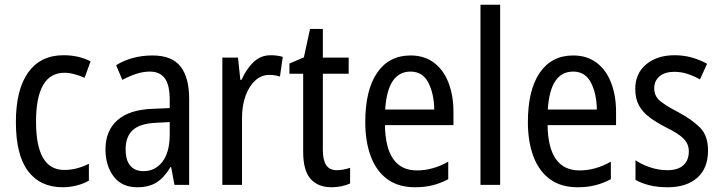

<svg xmlns="http://www.w3.org/2000/svg" viewBox="-20 -780 3043 810"><path d="M245 10Q150 10 98.5 -58Q47 -126 47 -265Q47 -402 99 -474.5Q151 -547 248 -547Q282 -547 311 -540Q340 -533 362 -521L337 -452Q316 -461 294 -467Q272 -473 252 -473Q132 -473 132 -266Q132 -63 251 -63Q279 -63 305 -70Q331 -77 355 -89V-18Q333 -5 303.5 2.5Q274 10 245 10Z M623 -546Q705 -546 741.5 -499.5Q778 -453 778 -363V0H716L702 -75H699Q674 -32 641.5 -11Q609 10 559 10Q494 10 459.5 -35.5Q425 -81 425 -150Q425 -229 476 -273.5Q527 -318 626 -321L696 -324V-359Q696 -422 675 -450Q654 -478 612 -478Q584 -478 555 -468.5Q526 -459 496 -443L470 -505Q502 -525 541 -535.5Q580 -546 623 -546ZM639 -262Q570 -259 540 -231Q510 -203 510 -151Q510 -103 530 -80.5Q550 -58 585 -58Q635 -58 665.5 -98Q696 -138 696 -213V-265Z M1122 -547Q1134 -547 1147 -545.5Q1160 -544 1173 -540L1161 -457Q1141 -464 1116 -464Q1083 -464 1057 -440.5Q1031 -417 1016 -376Q1001 -335 1001 -282V0H918V-537H984L994 -443H999Q1019 -489 1049.5 -518Q1080 -547 1122 -547Z M1401 -62Q1415 -62 1430 -65Q1445 -68 1457 -72V-6Q1442 1 1421.5 5.5Q1401 10 1378 10Q1322 10 1290.5 -25Q1259 -60 1259 -140V-469H1201V-512L1262 -538L1288 -658H1342V-537H1451V-469H1342V-148Q1342 -105 1356 -83.5Q1370 -62 1401 -62Z M1712 -546Q1771 -546 1811.5 -515Q1852 -484 1872.5 -430Q1893 -376 1893 -308V-252H1604Q1607 -61 1739 -61Q1806 -61 1871 -98V-24Q1839 -7 1805.5 1.5Q1772 10 1731 10Q1660 10 1613.5 -24.5Q1567 -59 1544 -121Q1521 -183 1521 -265Q1521 -400 1571 -473Q1621 -546 1712 -546ZM1712 -478Q1615 -478 1605 -318H1812Q1811 -385 1787 -431.5Q1763 -478 1712 -478Z M2090 0H2007V-760H2090Z M2398 -546Q2457 -546 2497.5 -515Q2538 -484 2558.5 -430Q2579 -376 2579 -308V-252H2290Q2293 -61 2425 -61Q2492 -61 2557 -98V-24Q2525 -7 2491.5 1.5Q2458 10 2417 10Q2346 10 2299.5 -24.5Q2253 -59 2230 -121Q2207 -183 2207 -265Q2207 -400 2257 -473Q2307 -546 2398 -546ZM2398 -478Q2301 -478 2291 -318H2498Q2497 -385 2473 -431.5Q2449 -478 2398 -478Z M2967 -145Q2967 -70 2921.5 -30Q2876 10 2797 10Q2753 10 2719.5 1.5Q2686 -7 2661 -21V-104Q2685 -87 2721.5 -74.5Q2758 -62 2795 -62Q2840 -62 2863 -83Q2886 -104 2886 -141Q2886 -172 2865 -194Q2844 -216 2789 -243Q2750 -263 2721 -284.5Q2692 -306 2676 -334.5Q2660 -363 2660 -405Q2660 -470 2706 -508.5Q2752 -547 2826 -547Q2864 -547 2898 -537.5Q2932 -528 2963 -511L2933 -445Q2908 -459 2881 -468Q2854 -477 2825 -477Q2785 -477 2762.5 -458Q2740 -439 2740 -408Q2740 -376 2762.5 -356Q2785 -336 2841 -307Q2899 -276 2933 -242Q2967 -208 2967 -145Z"/></svg>

Font: Noto Sans Tamil Condensed
Style: Regular
Weight: 400
Width: 3
Designer: Jelle Bosma - Monotype Design Team
Foundry: Monotype Imaging Inc.
Version: Version 2.004; ttfautohint (v1.8.4.7-5d5b)